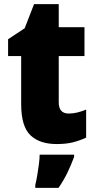

<svg xmlns="http://www.w3.org/2000/svg" viewBox="-20 -684 461 925"><path d="M311 -137Q332 -137 352.5 -142Q373 -147 395 -156V-21Q365 -7 332 1.5Q299 10 253 10Q171 10 126.5 -32.5Q82 -75 82 -182V-414H19V-495L99 -548L144 -664H263V-553H387V-414H263V-191Q263 -137 311 -137ZM337 72Q322 112 305 147.5Q288 183 262 221H150V207Q155 187 159.5 160.5Q164 134 167.5 107Q171 80 171 61H337Z"/></svg>

Font: Noto Sans Sinhala UI SemiCondensed Black
Style: Regular
Weight: 900
Width: 4
Designer: Jelle Bosma - Monotype Design Team
Foundry: Monotype Imaging Inc.
Version: Version 2.006; ttfautohint (v1.8.4.7-5d5b)